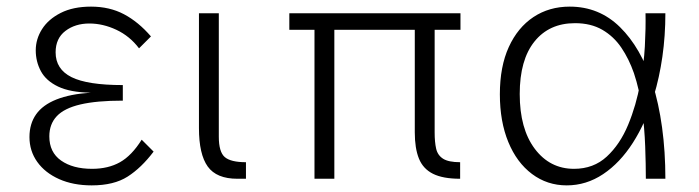

<svg xmlns="http://www.w3.org/2000/svg" viewBox="-20 -540 2111 580"><path d="M444 -82Q407 -33 365.5 -6.5Q324 20 257 20Q201 20 158.5 1Q116 -18 92.5 -51Q69 -84 69 -126Q69 -166 89 -194.5Q109 -223 150.5 -239.5Q192 -256 254 -260Q192 -261 155.5 -278.5Q119 -296 103.5 -325Q88 -354 88 -388Q88 -422 107 -452Q126 -482 163.5 -501Q201 -520 255 -520Q311 -520 354.5 -497Q398 -474 436 -430L400 -394Q372 -431 331.5 -450Q291 -469 250 -469Q207 -469 177.5 -446.5Q148 -424 148 -382Q148 -331 196 -307Q244 -283 351 -283V-236Q272 -236 223 -224.5Q174 -213 151.5 -189Q129 -165 129 -128Q129 -80 164.5 -55Q200 -30 258 -30Q307 -30 342.5 -50Q378 -70 408 -118Z M697 0Q634 0 607.5 -37Q581 -74 581 -153V-500H641V-127Q641 -81 659 -65.5Q677 -50 723 -50V0Z M930 -450H854V-500H1371V-450H1293V-140Q1293 -111 1297.5 -91Q1302 -71 1318.5 -60.5Q1335 -50 1370 -50V0Q1318 0 1288 -15Q1258 -30 1245.5 -61Q1233 -92 1233 -140V-450H990V0H930Z M1692 20Q1633 20 1587 -14.5Q1541 -49 1515.5 -111Q1490 -173 1490 -255Q1490 -339 1517 -398Q1544 -457 1591.5 -488.5Q1639 -520 1701 -520Q1790 -520 1853 -458Q1916 -396 1951 -288Q1970 -228 1980 -155Q1990 -82 1990 0H1931Q1931 -43 1929 -98Q1927 -153 1919.5 -210.5Q1912 -268 1895 -319Q1880 -362 1857 -396Q1834 -430 1799.5 -450Q1765 -470 1717 -470Q1639 -470 1594.5 -414.5Q1550 -359 1550 -256Q1550 -151 1595.5 -90.5Q1641 -30 1714 -30Q1773 -30 1813 -67Q1853 -104 1877.5 -163Q1902 -222 1914 -289Q1925 -345 1928 -400Q1931 -455 1930 -500H1990Q1990 -432 1981 -369Q1972 -306 1955 -250Q1931 -170 1892 -109Q1853 -48 1802 -14Q1751 20 1692 20Z"/></svg>

Font: Moderustic Light
Style: Regular
Weight: 300
Designer: Tural Alisoy
Foundry: TAFT Foundry
Version: Version 2.120